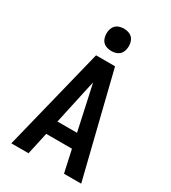

<svg xmlns="http://www.w3.org/2000/svg" viewBox="-228 -1078 1057 1190"><g transform="rotate(30 300.0 -482.5)"><path d="M50 0 232 -735H368L550 0H427L392 -159H208L173 0ZM370 -260 320 -490Q315 -513 310 -535.5Q305 -558 300 -580Q295 -558 290 -535.5Q285 -513 280 -490L230 -260ZM300 -805Q284 -805 268 -810Q252 -815 241 -826Q230 -837 225 -853Q220 -869 220 -885Q220 -901 225 -917Q230 -933 241 -944Q252 -955 268 -960Q284 -965 300 -965Q316 -965 332 -960Q348 -955 359 -944Q370 -933 375 -917Q380 -901 380 -885Q380 -869 375 -853Q370 -837 359 -826Q348 -815 332 -810Q316 -805 300 -805Z"/></g></svg>

Font: Iosevka Extended
Style: Bold
Weight: 700
Width: 7
Monospace: yes
Designer: Belleve Invis
Foundry: Belleve Invis
Version: Version 32.5.0; ttfautohint (v1.8.4)